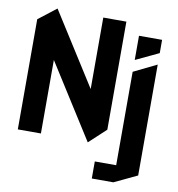

<svg xmlns="http://www.w3.org/2000/svg" viewBox="-97 -807 1017 1097"><g transform="rotate(10 411.5 -258.0)"><path d="M548 -88 414 -214V-714H548ZM44 0V-638L178 -507V0ZM450 3 44 -638V-639L147 -719H148L548 -88V-87L451 3ZM633 203V-438L766 -503H767V140L634 203ZM509 203V104H633V203ZM633 -507V-647H767V-570L634 -507Z"/></g></svg>

Font: Foldit SemiBold
Style: Regular
Weight: 600
Version: Version 1.003